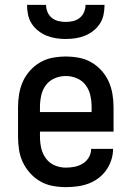

<svg xmlns="http://www.w3.org/2000/svg" viewBox="-20 -760 540 788"><path d="M250 8Q223 8 196 3Q169 -2 145.5 -15.5Q122 -29 103.5 -49.5Q85 -70 73.5 -94.5Q62 -119 58 -146Q54 -173 54 -200V-320Q54 -347 58.5 -374Q63 -401 74 -425.5Q85 -450 103.5 -470.5Q122 -491 145.5 -504.5Q169 -518 196 -523Q223 -528 250 -528Q277 -528 304 -523Q331 -518 354.5 -504.5Q378 -491 396.5 -470.5Q415 -450 426 -425.5Q437 -401 441.5 -374Q446 -347 446 -320V-220H144V-200Q144 -176 149 -153Q154 -130 168 -110.5Q182 -91 204 -81.5Q226 -72 250 -72Q268 -72 286 -75.5Q304 -79 319.5 -88.5Q335 -98 344.5 -114Q354 -130 354 -149H444Q444 -125 436.5 -102.5Q429 -80 415.5 -61Q402 -42 383 -28Q364 -14 342 -6Q320 2 296.5 5Q273 8 250 8ZM144 -300H356V-320Q356 -344 351 -367.5Q346 -391 332 -410Q318 -429 296 -438.5Q274 -448 250 -448Q226 -448 204 -438.5Q182 -429 168 -410Q154 -391 149 -367.5Q144 -344 144 -320ZM250 -600Q230 -600 210 -603Q190 -606 171.5 -613.5Q153 -621 137 -633.5Q121 -646 110 -663Q99 -680 95 -700Q91 -720 91 -740H169Q169 -725 175 -710.5Q181 -696 193 -686.5Q205 -677 220 -673.5Q235 -670 250 -670Q265 -670 280 -673.5Q295 -677 307 -686.5Q319 -696 325 -710.5Q331 -725 331 -740H409Q409 -720 405 -700Q401 -680 390 -663Q379 -646 363 -633.5Q347 -621 328.5 -613.5Q310 -606 290 -603Q270 -600 250 -600Z"/></svg>

Font: Iosevka Medium
Style: Regular
Weight: 500
Monospace: yes
Designer: Belleve Invis
Foundry: Belleve Invis
Version: Version 32.5.0; ttfautohint (v1.8.4)